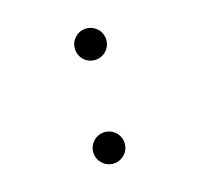

<svg xmlns="http://www.w3.org/2000/svg" viewBox="-100 -637 786 756"><g transform="rotate(-20 293.0 -258.5)"><path d="M257.3 9.8C293 9.8 321.8 -19 321.8 -54.7C321.8 -90.3 293 -119.1 257.3 -119.1C221.7 -119.1 192.9 -90.3 192.9 -54.7C192.9 -19 221.7 9.8 257.3 9.8ZM328.6 -398.4C364.3 -398.4 393.1 -427.2 393.1 -462.9C393.1 -498.5 364.3 -527.3 328.6 -527.3C293 -527.3 264.2 -498.5 264.2 -462.9C264.2 -427.2 293 -398.4 328.6 -398.4Z"/></g></svg>

Font: Cascadia Code SemiLight
Style: Italic
Weight: 350
Italic angle: -10°
Monospace: yes
Designer: Aaron Bell
Foundry: Saja Typeworks
Version: Version 2404.023